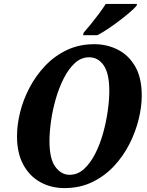

<svg xmlns="http://www.w3.org/2000/svg" viewBox="-20 -951 752 982"><path d="M310 11Q241 11 186 -19.5Q131 -50 99 -109Q67 -168 67 -254Q67 -313 83 -377.5Q99 -442 131.5 -503.5Q164 -565 211.5 -615Q259 -665 322 -695Q385 -725 462 -725Q527 -725 582.5 -697Q638 -669 671.5 -611Q705 -553 705 -462Q705 -406 689.5 -342Q674 -278 642.5 -215.5Q611 -153 563.5 -102Q516 -51 452.5 -20Q389 11 310 11ZM336 -57Q377 -57 409.5 -86.5Q442 -116 466.5 -164Q491 -212 507 -269Q523 -326 531 -383Q539 -440 539 -486Q539 -575 510.5 -616.5Q482 -658 436 -658Q395 -658 363 -628.5Q331 -599 306.5 -551Q282 -503 265.5 -446Q249 -389 241 -332Q233 -275 233 -229Q233 -139 263 -98Q293 -57 336 -57ZM405 -771 408 -784Q425 -803 446 -829Q467 -855 487 -882Q507 -909 521 -931H681L678 -921Q667 -908 644.5 -888.5Q622 -869 592.5 -846.5Q563 -824 533 -804Q503 -784 478 -771Z"/></svg>

Font: Noto Serif Condensed ExtraBold
Style: Italic
Weight: 800
Width: 3
Italic angle: -12°
Designer: Monotype Design Team
Foundry: Monotype Imaging Inc.
Version: Version 2.014; ttfautohint (v1.8.4.7-5d5b)